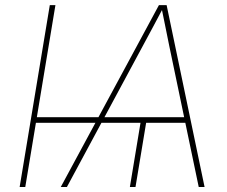

<svg xmlns="http://www.w3.org/2000/svg" viewBox="-20 -748 908 768"><path d="M201.7 -727.5 81.1 0H58.6L179.2 -727.5ZM566.4 -268.1 522 0H499.5L543.9 -268.1ZM223.1 0 615.7 -727.5H646.5L798.3 0H774.9L657.2 -563.5Q649.4 -602.5 641.4 -641.6Q633.3 -680.7 625.5 -719.7H634.3Q613.3 -680.7 592.8 -641.6Q572.3 -602.5 550.8 -563.5L247.6 0ZM111.8 -256.8 115.7 -279.3H737.3L733.9 -256.8Z"/></svg>

Font: Inter 20pt Thin
Style: Italic
Weight: 250
Italic angle: -9.3988°
Version: Version 4.001;git-66647c0bb